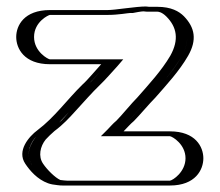

<svg xmlns="http://www.w3.org/2000/svg" viewBox="-20 -562 677 592"><path d="M587 -74C587 -29 549 10 504 10H187C175 10 162 9 147 6C122 -2 94 -30 79 -52C61 -79 68 -113 88 -137C96 -146 106 -156 117 -165C141 -182 161 -204 181 -226C205 -252 230 -281 256 -306C270 -319 296 -350 309 -364H134C88 -364 50 -403 50 -448C50 -493 88 -531 134 -531H312C332 -531 362 -537 382 -537L392 -539C403 -541 415 -542 426 -542C431 -541 436 -541 440 -541H465C489 -541 509 -532 525 -516C560 -480 569 -438 539 -386C511 -338 472 -297 437 -256C419 -238 389 -202 371 -184C361 -176 353 -166 344 -157H504C549 -157 587 -119 587 -74ZM572 -74C572 -111 541 -142 504 -142H308L333 -168C341 -176 349 -185 361 -195C377 -211 406 -246 426 -266C461 -306 499 -349 526 -394C553 -441 545 -475 514 -506C501 -519 485 -526 465 -526H440C435 -526 431 -526 425 -527C417 -527 405 -526 395 -524L383 -522H382C364 -522 335 -516 312 -516H134C96 -516 65 -485 65 -448C65 -411 97 -379 134 -379H343L320 -354C307 -340 281 -309 266 -295C241 -271 216 -243 192 -216C183 -206 174 -193 161 -183C150 -174 141 -164 126 -153C103 -135 68 -96 91 -61C104 -42 131 -16 151 -9C164 -7 176 -5 187 -5H504C540 -5 572 -37 572 -74ZM572 -74C572 -37 540 -5 504 -5H187C176 -5 164 -7 151 -9C131 -16 104 -42 91 -61C68 -96 103 -135 126 -153C153 -172 172 -194 192 -216C216 -243 241 -271 266 -295C281 -309 307 -340 320 -354L343 -379H134C97 -379 65 -411 65 -448C65 -485 96 -516 134 -516H312C335 -516 364 -522 382 -522H383L395 -524C405 -526 417 -527 425 -527C431 -526 435 -526 440 -526H465C485 -526 501 -519 514 -506C545 -475 553 -441 526 -394C499 -349 461 -306 426 -266C406 -246 377 -211 361 -195C349 -185 341 -176 333 -168L308 -142H504C541 -142 572 -111 572 -74ZM426 -542H425C416 -542 403 -541 392 -539L382 -537C361 -537 333 -531 312 -531H134C88 -531 50 -493 50 -448C50 -403 88 -364 134 -364H309C298 -353 270 -318 256 -306C230 -281 205 -252 181 -226C160 -203 142 -183 117 -165C88 -144 50 -96 79 -52C93 -30 121 -3 146 6C158 11 176 10 187 10H504C549 10 587 -29 587 -74C587 -119 549 -157 504 -157H344C351 -164 361 -175 371 -184C388 -201 418 -237 437 -256C472 -296 511 -339 539 -386C569 -438 560 -481 525 -516C509 -532 489 -541 465 -541H440C436 -541 432 -541 426 -542ZM552 -74C552 -32 513 -6 504 -5H187C182 -5 175 -6 166 -7C150 -14 125 -39 113 -57C97 -80 104 -111 121 -132C129 -141 138 -149 148 -158C175 -178 194 -199 214 -221C238 -247 263 -276 288 -300C304 -315 329 -344 342 -358L360 -379H134C129 -379 85 -402 85 -448C85 -495 130 -516 134 -516H312C346 -516 375 -522 382 -522H390L406 -525C413 -526 418 -527 422 -527C429 -526 434 -526 440 -526H465C467 -526 478 -526 493 -511C525 -479 533 -440 505 -390C478 -344 439 -302 404 -262C384 -242 356 -207 339 -190C327 -180 320 -171 312 -163L291 -142H504C512 -141 552 -117 552 -74ZM430 -542C398 -542 335 -531 312 -531H134C54 -531 30 -483 30 -448C30 -413 54 -364 134 -364H292C277 -348 250 -315 234 -301C187 -255 148 -200 96 -161C69 -141 31 -97 58 -57C72 -36 95 -9 128 3C144 9 168 10 187 10H504C583 10 607 -39 607 -74C607 -109 583 -157 504 -157H361C372 -168 381 -179 393 -189C410 -206 440 -242 459 -261C494 -301 533 -343 560 -390C588 -439 581 -477 547 -512C532 -527 508 -541 465 -541H440C439 -541 432 -542 430 -542Z"/></svg>

Font: Blanket
Style: Black
Weight: 900
Foundry: Cannot Into Space Fonts
Version: Version 0.9